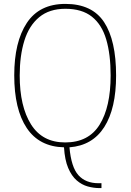

<svg xmlns="http://www.w3.org/2000/svg" viewBox="-20 -745 669 984"><path d="M491 219Q460 219 429.5 210.5Q399 202 373 179.5Q347 157 329.5 116Q312 75 308 10Q181 7 117 -89Q53 -185 53 -359Q53 -530 117.5 -627.5Q182 -725 315 -725Q452 -725 513.5 -631.5Q575 -538 575 -358Q575 -189 514.5 -94Q454 1 336 10Q345 112 382 153Q419 194 485 194H500V219ZM314 -15Q434 -15 490.5 -106Q547 -197 547 -358Q547 -466 524.5 -542.5Q502 -619 451 -659.5Q400 -700 315 -700Q233 -700 181 -657Q129 -614 105 -537Q81 -460 81 -358Q81 -200 139 -107.5Q197 -15 314 -15Z"/></svg>

Font: Noto Serif Hebrew SemiCondensed Thin
Style: Regular
Weight: 100
Width: 4
Designer: Monotype Design Team
Foundry: Monotype Imaging Inc.
Version: Version 2.004; ttfautohint (v1.8.4.7-5d5b)